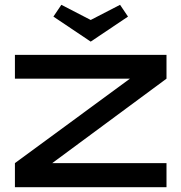

<svg xmlns="http://www.w3.org/2000/svg" viewBox="-20 -778 754 798"><path d="M672 -550H42V-451H520L42 -100V0H672V-100H197L672 -451ZM202 -709 357 -605 512 -709 479 -758 357 -695 235 -758Z"/></svg>

Font: Bruno Ace SC
Style: Regular
Weight: 400
Designer: Astigmatic (AOETI)
Foundry: Astigmatic (AOETI)
Version: Version 1.000